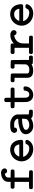

<svg xmlns="http://www.w3.org/2000/svg" viewBox="1506 -2163 663 3715"><g transform="rotate(-90 1837.5 -305.5)"><path d="M43 -395Q44 -412 48.5 -417.5Q53 -423 66 -431H176V-461Q176 -500 182 -518Q197 -561 244 -589Q291 -617 353 -617Q398 -614 420 -590Q437 -571 437 -548Q437 -527 422.5 -513Q408 -499 387 -499Q369 -499 354.5 -510Q340 -521 338 -537V-541H328Q275 -536 261 -494Q260 -490 260 -460V-431H327Q392 -431 398 -428Q416 -421 416 -393Q416 -365 398 -358Q392 -355 327 -355H260V-76H319Q377 -76 383 -73Q401 -65 401 -38Q401 -20 396.5 -14Q392 -8 379 -1H58Q44 -7 39.5 -13.5Q35 -20 35 -38Q35 -65 53 -73Q59 -76 117 -76H176V-355H121Q67 -355 61 -358Q43 -366 43 -395Z M773 -439 783 -440Q793 -440 799 -440Q884 -438 932.5 -386Q981 -334 988 -247Q989 -240 989 -228Q989 -211 984 -204Q979 -197 967 -190L813 -189H660L663 -179Q678 -132 723 -101.5Q768 -71 828 -71Q887 -71 907 -127Q912 -138 923 -143Q929 -146 947 -146Q965 -146 971 -143Q989 -135 989 -116Q989 -106 978 -85Q957 -43 911.5 -18.5Q866 6 810 6Q735 6 674 -34.5Q613 -75 587 -142Q573 -176 573 -217Q573 -279 606 -333.5Q639 -388 695 -416Q730 -433 773 -439ZM902 -264Q893 -307 874.5 -330Q856 -353 819 -362Q813 -363 789 -363Q740 -363 701 -324Q675 -299 664 -264Z M1176 -306Q1154 -306 1139 -321.5Q1124 -337 1124 -359Q1124 -388 1145 -408Q1176 -439 1261 -439Q1318 -439 1326 -438Q1385 -428 1428.5 -393Q1472 -358 1480 -306Q1481 -301 1481 -190V-81Q1522 -76 1528 -76Q1558 -75 1565 -67Q1574 -57 1574 -38Q1574 -11 1556 -3Q1552 -1 1516 -1Q1472 -1 1452 -5Q1432 -9 1416 -24Q1413 -27 1409.5 -31Q1406 -35 1405 -36L1395 -30Q1334 6 1255 6Q1188 6 1143 -37.5Q1098 -81 1098 -141Q1098 -176 1119.5 -202.5Q1141 -229 1177.5 -244.5Q1214 -260 1252.5 -269Q1291 -278 1335 -282Q1377 -285 1392 -285H1397V-290Q1397 -315 1374.5 -335Q1352 -355 1317 -362Q1308 -363 1274 -363Q1239 -363 1235 -362H1229Q1225 -340 1222 -333Q1208 -306 1176 -306ZM1397 -175V-211H1389Q1260 -208 1203 -171Q1182 -157 1182 -140Q1182 -110 1209 -90Q1236 -70 1274 -70Q1319 -70 1352 -87.5Q1385 -105 1394 -133Q1396 -139 1397 -175Z M1982 -182Q2007 -182 2015 -175.5Q2023 -169 2023 -148Q2023 -83 1973.5 -38.5Q1924 6 1857 6Q1799 6 1762 -31Q1727 -66 1721 -128Q1720 -134 1720 -247V-355H1671Q1624 -355 1618 -358Q1600 -366 1600 -395Q1601 -412 1605.5 -417.5Q1610 -423 1623 -431H1720V-481L1721 -532Q1728 -545 1736 -549.5Q1744 -554 1764 -554Q1780 -554 1786 -551Q1797 -546 1802 -534Q1804 -529 1804 -480V-431H1980Q1981 -430 1984.5 -427.5Q1988 -425 1989 -424Q1990 -423 1992.5 -421Q1995 -419 1996 -417.5Q1997 -416 1998.5 -413Q2000 -410 2000.5 -407.5Q2001 -405 2001.5 -401Q2002 -397 2002 -393Q2002 -367 1980 -356L1892 -355H1804V-249Q1804 -140 1805 -135Q1812 -70 1870 -70Q1929 -70 1940 -149Q1941 -167 1950 -174Q1958 -182 1982 -182Z M2620 -38Q2620 -10 2598 -1H2536Q2473 -1 2469 -3Q2456 -9 2451 -26L2442 -21Q2393 5 2327 5Q2219 5 2196 -67Q2191 -82 2190 -101Q2189 -120 2189 -227V-355H2158L2127 -356Q2104 -363 2104 -393Q2104 -422 2127 -430Q2128 -431 2190 -431Q2249 -431 2255 -428Q2266 -424 2270 -413L2273 -409V-254L2274 -100Q2282 -70 2344 -70Q2419 -70 2444 -119Q2449 -130 2450 -144.5Q2451 -159 2451 -248V-355H2420L2389 -356Q2366 -363 2366 -393Q2366 -420 2389 -431H2451Q2511 -431 2517 -428Q2528 -423 2533 -411Q2535 -406 2535 -241V-76H2598Q2620 -63 2620 -38Z M2832 -431Q2834 -430 2837.5 -427Q2841 -424 2842 -423.5Q2843 -423 2845.5 -420.5Q2848 -418 2849 -416.5Q2850 -415 2851.5 -412Q2853 -409 2853 -405.5Q2853 -402 2853.5 -397.5Q2854 -393 2854 -387V-369Q2922 -437 3019 -437Q3082 -437 3106 -394Q3112 -380 3112 -368Q3112 -347 3098 -332Q3084 -317 3063 -317Q3044 -317 3031 -328Q3018 -339 3014 -358L3013 -361Q2970 -356 2949 -345Q2910 -326 2885 -290Q2860 -254 2855 -209Q2854 -203 2854 -138V-76H2918Q2981 -76 2987 -73Q3005 -65 3005 -38Q3005 -9 2984 -1H2672Q2649 -8 2649 -38Q2649 -64 2672 -76H2770V-355H2721L2672 -356Q2649 -363 2649 -393Q2649 -419 2672 -431Z M3398 -439 3408 -440Q3418 -440 3424 -440Q3509 -438 3557.5 -386Q3606 -334 3613 -247Q3614 -240 3614 -228Q3614 -211 3609 -204Q3604 -197 3592 -190L3438 -189H3285L3288 -179Q3303 -132 3348 -101.5Q3393 -71 3453 -71Q3512 -71 3532 -127Q3537 -138 3548 -143Q3554 -146 3572 -146Q3590 -146 3596 -143Q3614 -135 3614 -116Q3614 -106 3603 -85Q3582 -43 3536.5 -18.5Q3491 6 3435 6Q3360 6 3299 -34.5Q3238 -75 3212 -142Q3198 -176 3198 -217Q3198 -279 3231 -333.5Q3264 -388 3320 -416Q3355 -433 3398 -439ZM3527 -264Q3518 -307 3499.5 -330Q3481 -353 3444 -362Q3438 -363 3414 -363Q3365 -363 3326 -324Q3300 -299 3289 -264Z"/></g></svg>

Font: KaTeX_Typewriter
Style: Regular
Weight: 400
Version: Version 1.1; ttfautohint (v1.3)